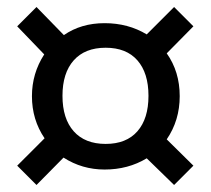

<svg xmlns="http://www.w3.org/2000/svg" viewBox="-20 -615 600 547"><path d="M492 -341Q492 -272 455 -218L531 -143L476 -88L398 -164Q345 -132 278 -132Q214 -132 161 -166L84 -88L29 -143L107 -221Q71 -274 71 -341Q71 -406 106 -460L29 -540L84 -595L162 -515Q211 -549 278 -549Q345 -549 398 -517L476 -595L531 -540L455 -463Q492 -411 492 -341ZM190 -241Q222 -205 281 -205Q340 -205 371.5 -241Q403 -277 403 -342Q403 -407 371.5 -443Q340 -479 281 -479Q222 -479 190 -443Q158 -407 158 -342Q158 -277 190 -241Z"/></svg>

Font: Fira Sans
Style: Regular
Weight: 400
Designer: Carrois Corporate & Edenspiekermann AG
Foundry: Carrois Corporate GbR & Edenspiekermann AG
Version: Version 4.106;PS 004.106;hotconv 1.0.70;makeotf.lib2.5.58329